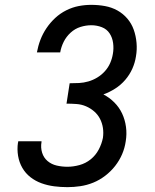

<svg xmlns="http://www.w3.org/2000/svg" viewBox="-20 -763 640 791"><path d="M258 8Q230 8 203 4.5Q176 1 151 -8Q126 -17 105.5 -33Q85 -49 72 -71.5Q59 -94 54.5 -121Q50 -148 54 -175Q55 -176 55 -177.5Q55 -179 55 -181H151Q151 -180 151 -179Q151 -178 151 -178Q147 -155 153.5 -134Q160 -113 176 -99.5Q192 -86 213.5 -81Q235 -76 258 -76Q282 -76 307.5 -83Q333 -90 353.5 -106.5Q374 -123 386.5 -146.5Q399 -170 404 -195Q407 -216 404 -236Q401 -256 392 -273.5Q383 -291 368 -304Q353 -317 334.5 -325Q316 -333 295 -334.5Q274 -336 254 -336L267 -420Q287 -420 306 -421Q325 -422 344 -427.5Q363 -433 380.5 -443.5Q398 -454 412 -469.5Q426 -485 434 -503.5Q442 -522 445 -541Q449 -563 446 -585.5Q443 -608 431.5 -625.5Q420 -643 399.5 -651Q379 -659 356 -659Q334 -659 311.5 -652Q289 -645 271 -628.5Q253 -612 242.5 -591Q232 -570 228 -547H132Q137 -574 146.5 -599Q156 -624 171.5 -647Q187 -670 207.5 -689Q228 -708 253 -720.5Q278 -733 304 -738Q330 -743 356 -743Q385 -743 412.5 -738Q440 -733 463.5 -720Q487 -707 504.5 -686.5Q522 -666 531 -640.5Q540 -615 542.5 -586.5Q545 -558 540 -530Q536 -504 525 -479.5Q514 -455 496 -434Q478 -413 454.5 -398Q431 -383 406 -374Q431 -361 451 -341Q471 -321 483 -295.5Q495 -270 499 -240.5Q503 -211 498 -181Q494 -153 483 -127.5Q472 -102 454.5 -79.5Q437 -57 413.5 -39Q390 -21 364 -10.5Q338 0 311 4Q284 8 258 8Z"/></svg>

Font: Iosevka Etoile Medium Oblique
Style: Regular
Weight: 500
Italic angle: -9°
Designer: Belleve Invis
Foundry: Belleve Invis
Version: Version 15.5.2; ttfautohint (v1.8.4)